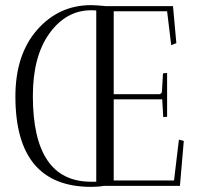

<svg xmlns="http://www.w3.org/2000/svg" viewBox="-20 -724 776 748"><path d="M631 -269Q630 -269 616 -268L612 -337H423V-21H658L677 -180L696 -175L681 0H385Q364 4 335 4Q40 4 40 -348Q40 -511 124.5 -607.5Q209 -704 335 -704Q354 -704 394 -700H654L667 -556L647 -548L631 -680H423V-357H601Q611 -359 611 -369L615 -438L631 -440ZM335 -16H355V-683Q348 -684 335 -684Q238 -684 173 -594.5Q108 -505 108 -350Q108 -16 335 -16Z"/></svg>

Font: Antic Didone
Style: Regular
Weight: 400
Designer: Santiago Orozco
Foundry: Santiago Orozco
Version: Version 2.000